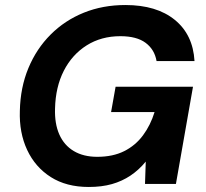

<svg xmlns="http://www.w3.org/2000/svg" viewBox="-20 -732 821 764"><path d="M333 12Q244 12 182 -27.5Q120 -67 88 -135.5Q56 -204 59 -291Q61 -384 93 -461Q125 -538 181.5 -594.5Q238 -651 313.5 -681.5Q389 -712 479 -712Q603 -712 675.5 -653Q748 -594 754 -489H603Q595 -535 559.5 -561.5Q524 -588 459 -588Q383 -588 325 -551.5Q267 -515 234 -450.5Q201 -386 199 -300Q197 -240 216 -197Q235 -154 273.5 -131Q312 -108 367 -108Q429 -108 474 -130.5Q519 -153 549 -193.5Q579 -234 595 -286H422L440 -387H748L680 0H557L560 -89Q533 -56 499.5 -33.5Q466 -11 425.5 0.5Q385 12 333 12Z"/></svg>

Font: DM Sans 18pt
Style: Bold Italic
Weight: 700
Italic angle: -10°
Designer: Colophon Foundry, Jonny Pinhorn
Foundry: Colophon Foundry
Version: Version 4.004;gftools[0.9.30]